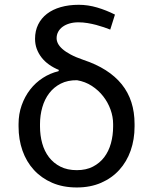

<svg xmlns="http://www.w3.org/2000/svg" viewBox="-20 -784 640 813"><path d="M128.4 -619.6Q128.4 -653.3 141.6 -680.2Q154.8 -707 179 -725.6Q203.1 -744.1 237.3 -753.9Q271.5 -763.7 313.5 -763.7Q352.5 -763.7 391.4 -752.2Q430.2 -740.7 466.8 -722.2L446.8 -658.7Q435.5 -663.1 420.2 -668.5Q404.8 -673.8 387.2 -678.5Q369.6 -683.1 350.6 -686.3Q331.5 -689.5 312 -689.5Q291.5 -689.5 274.7 -684.6Q257.8 -679.7 245.6 -670.9Q233.4 -662.1 226.6 -649.7Q219.7 -637.2 219.7 -622.1Q219.7 -611.3 225.3 -599.9Q231 -588.4 244.1 -576.7Q257.3 -564.9 279.1 -553.2Q300.8 -541.5 333.5 -530.3Q440.9 -494.6 495.4 -427.2Q549.8 -359.9 549.8 -258.8V-248.5Q549.8 -193.4 533.2 -146.2Q516.6 -99.1 485.1 -64.5Q453.6 -29.8 408.2 -10Q362.8 9.8 305.2 9.8Q246.6 9.8 200.9 -10Q155.3 -29.8 123.5 -64.5Q91.8 -99.1 75.2 -146.2Q58.6 -193.4 58.6 -248.5V-258.8Q58.6 -301.3 71.8 -338.4Q85 -375.5 107.7 -404.8Q130.4 -434.1 161.4 -454.1Q192.4 -474.1 227.5 -482.4L229.5 -487.8Q206.5 -497.1 188 -510.3Q169.4 -523.4 156.2 -540.3Q143.1 -557.1 135.7 -576.9Q128.4 -596.7 128.4 -619.6ZM149.4 -248.5Q149.4 -210.9 158.7 -177.2Q168 -143.6 187.3 -118.4Q206.5 -93.3 235.8 -78.4Q265.1 -63.5 305.2 -63.5Q344.7 -63.5 373.5 -78.4Q402.3 -93.3 421.4 -118.4Q440.4 -143.6 449.7 -177.2Q459 -210.9 459 -248.5V-258.8Q459 -289.6 448 -320.1Q437 -350.6 417 -376.2Q397 -401.9 368.9 -420.2Q340.8 -438.5 306.2 -444.3Q266.6 -444.8 237.3 -429.9Q208 -415 188.5 -389.4Q168.9 -363.8 159.2 -329.8Q149.4 -295.9 149.4 -258.8Z"/></svg>

Font: Roboto Mono
Style: Regular
Weight: 400
Designer: Google
Version: Version 2.000985; 2015; ttfautohint (v1.3)